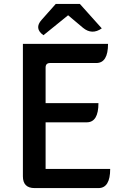

<svg xmlns="http://www.w3.org/2000/svg" viewBox="-20 -961 640 981"><path d="M157 0Q97 0 97 -60V-737H532Q532 -639 472 -639H236Q213 -639 213 -616V-434H483Q483 -336 423 -336H213V-98H543Q543 0 483 0ZM202 -781Q153 -816 193 -860L265 -941H388L500 -816Q450 -781 404 -819L328 -883Z"/></svg>

Font: Swei Half Moon CJK SC
Style: Medium
Weight: 500
Version: Version 2.071